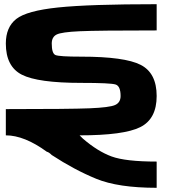

<svg xmlns="http://www.w3.org/2000/svg" viewBox="-20 -645 884 915"><path d="M367.2 -250Q160.2 -250 84 -289.1Q7.8 -328.1 7.8 -437.5Q7.8 -515.6 57.6 -554.7Q107.4 -593.8 256.8 -609.4Q406.2 -625 726.6 -625V-500Q445.3 -500 359.4 -496.1Q273.4 -492.2 250 -480.5Q226.6 -468.8 226.6 -437.5Q226.6 -390.6 244.1 -382.8Q261.7 -375 367.2 -375Q574.2 -375 650.4 -335.9Q726.6 -296.9 726.6 -187.5Q726.6 -78.1 648.4 -39.1Q570.3 0 359.4 0Q367.2 7.8 375 15.6Q445.3 76.2 511.7 100.6Q578.1 125 726.6 125V250Q543 250 438.5 207Q334 164.1 226.6 93.8Q212.9 80.1 203.1 78.1Q95.7 0 7.8 0V-125Q312.5 -125 407.2 -128.9Q502 -132.8 528.3 -144.5Q554.7 -156.2 554.7 -187.5Q554.7 -234.4 531.2 -242.2Q507.8 -250 367.2 -250Z"/></svg>

Font: CraftyPE
Style: Regular
Weight: 400
Designer: Erek Butcher
Foundry: Haunted Coop
Version: Version 0.018;April 4, 2024;FontCreator 15.0.0.2962 64-bit